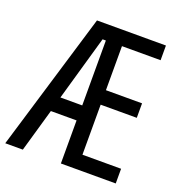

<svg xmlns="http://www.w3.org/2000/svg" viewBox="-131 -824 876 934"><g transform="rotate(20 307.0 -357.0)"><path d="M570 0V-76H370V-335H557V-410H370V-638H570V-714H213L-2 0H89L153 -223H286V0ZM174 -301 270 -637H287V-301Z"/></g></svg>

Font: Noto Sans Lao Looped ExtraCondensed
Style: Regular
Weight: 400
Width: 2
Designer: Mark Frömberg, Ben Mitchell
Foundry: The Fontpad Ltd
Version: Version 1.003